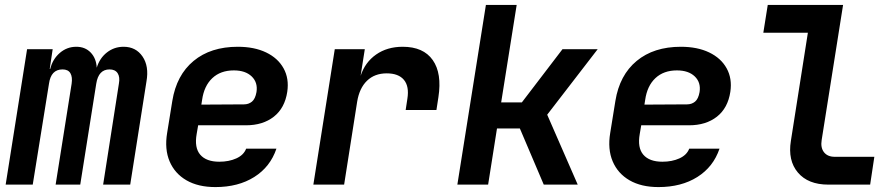

<svg xmlns="http://www.w3.org/2000/svg" viewBox="-20 -750 3640 780"><path d="M3 0 90 -550H194L182 -470H184Q194 -510 223 -535Q252 -560 290 -560Q326 -560 348.5 -536.5Q371 -513 373 -475Q385 -514 414.5 -537Q444 -560 482 -560Q532 -560 559 -520.5Q586 -481 575 -419L509 0H399L463 -410Q468 -437 458 -452.5Q448 -468 425 -468Q380 -468 371 -410L306 0H206L271 -410Q275 -437 266 -452.5Q257 -468 234 -468Q187 -468 179 -410L113 0Z M855 10Q785 10 737.5 -17.5Q690 -45 669 -94.5Q648 -144 659 -210L680 -340Q697 -445 766.5 -502.5Q836 -560 946 -560Q1013 -560 1061 -537Q1109 -514 1132 -472.5Q1155 -431 1147 -377Q1137 -311 1092.5 -276Q1048 -241 979 -241H785L779 -206Q769 -150 793.5 -121.5Q818 -93 871 -93Q910 -93 940 -106.5Q970 -120 980 -146H1103Q1078 -72 1013 -31Q948 10 855 10ZM798 -325 971 -326Q990 -326 1003.5 -337Q1017 -348 1022 -376Q1028 -415 1002.5 -439.5Q977 -464 930 -464Q876 -464 842.5 -432.5Q809 -401 801 -344Z M1253 0 1340 -550H1462L1445 -442Q1463 -497 1508 -528.5Q1553 -560 1616 -560Q1700 -560 1738 -506Q1776 -452 1761 -355L1753 -303H1628L1635 -349Q1643 -399 1621 -425.5Q1599 -452 1551 -452Q1502 -452 1471 -422Q1440 -392 1431 -337L1378 0Z M1838 0 1954 -730H2079L2016 -334H2100L2265 -550H2408L2203 -284L2327 0H2189L2092 -228H1999L1963 0Z M2655 10Q2585 10 2537.5 -17.5Q2490 -45 2469 -94.5Q2448 -144 2459 -210L2480 -340Q2497 -445 2566.5 -502.5Q2636 -560 2746 -560Q2813 -560 2861 -537Q2909 -514 2932 -472.5Q2955 -431 2947 -377Q2937 -311 2892.5 -276Q2848 -241 2779 -241H2585L2579 -206Q2569 -150 2593.5 -121.5Q2618 -93 2671 -93Q2710 -93 2740 -106.5Q2770 -120 2780 -146H2903Q2878 -72 2813 -31Q2748 10 2655 10ZM2598 -325 2771 -326Q2790 -326 2803.5 -337Q2817 -348 2822 -376Q2828 -415 2802.5 -439.5Q2777 -464 2730 -464Q2676 -464 2642.5 -432.5Q2609 -401 2601 -344Z M3345 0Q3263 0 3221.5 -49Q3180 -98 3193 -178L3262 -617H3081L3099 -730H3405L3318 -181Q3313 -150 3327.5 -131.5Q3342 -113 3371 -113H3532L3515 0Z"/></svg>

Font: JetBrains Mono NL
Style: Bold Italic
Weight: 700
Italic angle: -9°
Designer: Philipp Nurullin, Konstantin Bulenkov
Foundry: JetBrains
Version: Version 2.304; ttfautohint (v1.8.4.7-5d5b)